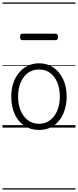

<svg xmlns="http://www.w3.org/2000/svg" viewBox="-20 -1030 629 1550"><path d="M295 19Q227 19 176.5 -15Q126 -49 98.5 -109Q71 -169 71 -250Q71 -310 87.5 -359Q104 -408 134.5 -444Q165 -480 205.5 -499.5Q246 -519 295 -519Q361 -519 411 -485Q461 -451 489.5 -390.5Q518 -330 518 -251Q518 -203 507.5 -161.5Q497 -120 478 -87Q459 -54 432 -30Q405 -6 370.5 6.5Q336 19 295 19ZM295 -31Q334 -31 364.5 -47Q395 -63 417 -92.5Q439 -122 451 -162Q463 -202 463 -251Q463 -315 442.5 -364.5Q422 -414 384.5 -441.5Q347 -469 295 -469Q256 -469 225 -453Q194 -437 172 -408Q150 -379 138 -339Q126 -299 126 -250Q126 -186 147 -136.5Q168 -87 205.5 -59Q243 -31 295 -31ZM161 -706Q150 -706 146 -712.5Q142 -719 142 -731Q142 -744 146 -751Q150 -758 161 -758H429Q440 -758 444 -751Q448 -744 448 -731Q448 -719 444 -712.5Q440 -706 429 -706ZM0 490H589V500H0ZM0 -20H589V0H0ZM0 -505H589V-500H0ZM0 -1010H589V-1000H0Z"/></svg>

Font: Playwrite PE Guides
Style: Regular
Weight: 400
Designer: Veronika Burian, José Scaglione
Foundry: TypeTogether
Version: Version 1.003